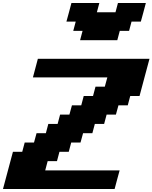

<svg xmlns="http://www.w3.org/2000/svg" viewBox="-20 -1270 1024 1290"><path d="M0 0H750Q755.4 -21 766.6 -62.5Q777.8 -104 783.7 -125H283.7L300.3 -187.5H362.8L379.4 -250H441.9L458.5 -312.5H521L538.1 -375H600.6L617.2 -437.5H679.7L696.3 -500H758.8L775.9 -562.5H838.4L855 -625H917.5Q928.7 -667 950.9 -750.2Q973.1 -833.5 984.4 -875H234.4Q229 -854 217.8 -812.5Q206.5 -771 201.2 -750H701.2L684.1 -687.5H621.6L605 -625H542.5L525.9 -562.5H463.4L446.3 -500H383.8L367.2 -437.5H304.7L288.1 -375H225.6L208.5 -312.5H146L129.4 -250H66.9Q55.7 -208 33.4 -125Q11.2 -42 0 0ZM518.1 -1000H768.1L784.7 -1062.5H847.2L863.8 -1125H926.3Q932.1 -1146 943.4 -1187.5Q954.6 -1229 960 -1250H772.5L755.9 -1187.5H630.9L647.5 -1250H460Q454.6 -1229 443.4 -1187.5Q432.1 -1146 426.3 -1125H488.8L472.2 -1062.5H534.7Z"/></svg>

Font: Faithful 32x
Style: BoldOblique
Weight: 400
Foundry: Faithful Resource Pack
Version: Version 1.0; January 27, 2023